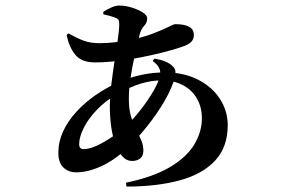

<svg xmlns="http://www.w3.org/2000/svg" viewBox="-20 -622 1040 705"><path d="M540.5 -398.1 547 -406.8Q569.2 -403.2 586.3 -396.4Q603.5 -389.7 614.9 -378.1Q622.6 -370.4 624 -361.1Q625.4 -351.8 622.8 -340.6Q612.3 -299.8 585 -252.5Q557.6 -205.1 521.2 -159.5Q484.8 -113.8 447.5 -78.3Q401.5 -34.5 352.1 -11.8Q302.7 10.8 260.3 10.8Q230.9 10.8 212.6 -7.2Q194.2 -25.2 194.2 -60.8Q194.2 -101.5 211.7 -139.5Q229.3 -177.5 260.5 -211.6Q291.7 -245.8 332.2 -273.6Q372.7 -301.4 417.8 -321.1Q458.3 -338.2 499.8 -347.2Q541.4 -356.1 585.3 -356.1Q655.5 -356.1 707.3 -329.4Q759.2 -302.8 787.7 -258.6Q816.2 -214.4 816.2 -162.3Q816.2 -81.8 769.7 -32Q723.1 17.8 639.4 40.4Q555.8 63 444.7 63.1L442.2 49Q543.6 27.8 604.9 -8.9Q666.2 -45.6 693.8 -92.1Q721.3 -138.7 721.3 -187Q721.3 -228.7 703.1 -260.2Q684.9 -291.6 651.8 -309.2Q618.7 -326.8 572.5 -326.8Q536.5 -326.8 498 -315.3Q459.5 -303.8 412.2 -277.5Q369.1 -253.4 337 -220.2Q304.8 -187 287.8 -153Q270.7 -118.9 270.7 -92.9Q270.7 -74.5 286.5 -74.5Q314.8 -74.5 354.7 -96.7Q394.6 -118.9 428.1 -146.2Q454.6 -168.1 482.8 -202Q510.9 -235.9 533.7 -271.8Q556.4 -307.7 565.2 -334.9Q571.6 -353.6 565.9 -368.7Q560.2 -383.9 540.5 -398.1ZM359.8 -569.4 359 -578.3Q371.2 -586.2 387.6 -593.9Q404.1 -601.6 417.6 -601.6Q440.4 -601.6 464 -594.2Q487.6 -586.8 504.1 -576.4Q520.5 -565.9 520.5 -554.5Q520.5 -538.9 509 -526.7Q497.5 -514.5 492.2 -493Q483.1 -454.2 473.8 -413.4Q464.6 -372.5 458.8 -333.1Q453.1 -293.7 453.1 -258.7Q453.1 -220.8 461.2 -193.9Q469.2 -167.1 479.7 -146.6Q490.2 -126.1 498.3 -107.8Q506.4 -89.5 506.4 -69.2Q506.4 -49.5 494.7 -40.2Q483.1 -31 465.6 -31Q444.4 -31 429 -48.1Q413.6 -65.3 403.2 -94.2Q392.8 -123.1 388 -158.9Q383.3 -194.6 383.3 -231.2Q383.3 -267.9 388.7 -311.1Q394 -354.4 400.5 -397.2Q407 -440 412.4 -476.1Q417.8 -512.3 417.8 -534.1Q417.8 -544.8 414.8 -549.4Q411.8 -554 402 -557.7Q394.2 -560.7 382.6 -563.8Q371 -566.9 359.8 -569.4ZM224.5 -493.7 231.6 -499.6Q260.2 -482.9 286.1 -473.1Q311.9 -463.4 344.3 -463.4Q373.2 -463.4 401 -466.7Q428.8 -470 453 -474.7Q503.1 -484 539.6 -498Q576.1 -512 597.4 -522.6Q618.7 -533.3 623.5 -533.3Q691.9 -533.3 691.9 -494Q691.9 -479.3 683.6 -469.9Q675.4 -460.5 659.8 -454.3Q640.2 -446.6 607.4 -437.4Q574.7 -428.2 534.6 -419.2Q494.5 -410.2 451.2 -403.4Q421.9 -399 390.3 -395.9Q358.7 -392.8 329.1 -392.8Q279.5 -392.8 256.6 -420.7Q233.7 -448.7 224.5 -493.7Z"/></svg>

Font: Noto Serif HK
Style: Regular
Weight: 200
Designer: Ryoko NISHIZUKA 西塚涼子 (kana & ideographs); Frank Grießhammer (Latin, Greek & Cyrillic); Wenlong ZHANG 张文龙 (bopomofo); San
Foundry: Adobe
Version: Version 2.001;hotconv 1.1.0;makeotfexe 2.6.0